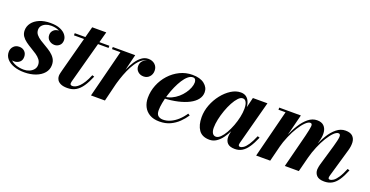

<svg xmlns="http://www.w3.org/2000/svg" viewBox="-28 -1109 3216 1668"><g transform="rotate(20 1580.0 -275.0)"><path d="M194.5 10Q141 10 99.2 -4.8Q57.5 -19.5 33.2 -47Q9 -74.5 9 -111.5Q9 -141.5 28.8 -163Q48.5 -184.5 81.5 -184.5Q111.5 -184.5 131 -165.8Q150.5 -147 150.5 -115.5Q150.5 -83 129.5 -66.2Q108.5 -49.5 80 -49.5Q61 -49.5 45 -57.8Q29 -66 19.5 -80Q10 -94 10 -111.5H37Q37 -80 56.8 -57.2Q76.5 -34.5 110 -22.5Q143.5 -10.5 184 -10.5Q210.5 -10.5 234.2 -20.5Q258 -30.5 273 -48.8Q288 -67 288 -92Q288 -118.5 272.8 -138.8Q257.5 -159 233.2 -175.5Q209 -192 181.5 -208Q154 -224 129.8 -241.8Q105.5 -259.5 90.2 -282Q75 -304.5 75 -334.5Q75 -373 98.5 -404Q122 -435 164.8 -453.2Q207.5 -471.5 265.5 -471.5Q322 -471.5 357.2 -456Q392.5 -440.5 409.2 -417.2Q426 -394 426 -370.5Q426 -338 406 -320.8Q386 -303.5 361 -303.5Q333 -303.5 311 -321.5Q289 -339.5 289 -371.5Q289 -397 307.5 -415.2Q326 -433.5 356 -433.5Q382.5 -433.5 403.8 -416Q425 -398.5 425 -370.5H401.5Q401.5 -390.5 386.5 -409Q371.5 -427.5 344 -439.2Q316.5 -451 278 -451Q251 -451 229.5 -442Q208 -433 195.2 -417Q182.5 -401 182.5 -379.5Q182.5 -354 198.2 -335Q214 -316 238.8 -300Q263.5 -284 291.5 -268.2Q319.5 -252.5 344.5 -233.8Q369.5 -215 385.2 -190.5Q401 -166 401 -132Q401 -89 373.8 -57Q346.5 -25 299.8 -7.5Q253 10 194.5 10Z M593.5 10Q555 10 532.2 -0.8Q509.5 -11.5 499.5 -28.2Q489.5 -45 489.5 -63.5Q489.5 -75 493.2 -91.2Q497 -107.5 501 -122.5L617.5 -560H747.5L613 -64Q611.5 -58.5 610 -52Q608.5 -45.5 608.5 -38.5Q608.5 -21.5 630 -21.5Q643.5 -21.5 659.2 -29.2Q675 -37 692 -54Q709 -71 726.5 -99.2Q744 -127.5 761 -169L780.5 -163Q756.5 -105.5 730.2 -67Q704 -28.5 671 -9.2Q638 10 593.5 10ZM492.5 -440V-460H812.5V-440Z M810 0 922 -440.5H844V-460H1051.5L939 0ZM962 -143Q971 -183.5 984.8 -228.5Q998.5 -273.5 1017.2 -316.2Q1036 -359 1059.2 -393.8Q1082.5 -428.5 1110.2 -449Q1138 -469.5 1170.5 -469.5Q1208.5 -469.5 1232.5 -447.5Q1256.5 -425.5 1256.5 -390Q1256.5 -356.5 1235.5 -333.8Q1214.5 -311 1181.5 -311Q1150 -311 1128.8 -330.5Q1107.5 -350 1107.5 -381Q1107.5 -412.5 1128.5 -432.2Q1149.5 -452 1182.5 -452Q1214 -452 1234.8 -436Q1255.5 -420 1255.5 -390L1236 -390.5Q1236 -418 1218.2 -434.2Q1200.5 -450.5 1170 -450.5Q1140.5 -450.5 1115 -430.2Q1089.5 -410 1067.5 -376.5Q1045.5 -343 1027.5 -302.2Q1009.5 -261.5 996 -220Q982.5 -178.5 973.5 -143Z M1444.5 10Q1390 10 1353.8 -11.2Q1317.5 -32.5 1299.2 -68.8Q1281 -105 1281 -150Q1281 -211.5 1304 -269Q1327 -326.5 1368 -371.8Q1409 -417 1463 -443.5Q1517 -470 1579 -470Q1650 -470 1689.5 -439Q1729 -408 1729 -363Q1729 -326.5 1706.2 -296.8Q1683.5 -267 1641.2 -245Q1599 -223 1540.5 -209.5Q1482 -196 1410 -192.5V-208Q1445.5 -210.5 1477 -225Q1508.5 -239.5 1534.5 -262Q1560.5 -284.5 1579.2 -311Q1598 -337.5 1608.5 -364.2Q1619 -391 1619 -413.5Q1619 -429 1612.2 -440Q1605.5 -451 1589 -451Q1567 -451 1544.8 -432.2Q1522.5 -413.5 1502.2 -381.8Q1482 -350 1464.5 -311Q1447 -272 1434 -230.2Q1421 -188.5 1413.8 -149.8Q1406.5 -111 1406.5 -81Q1406.5 -44.5 1424 -30.2Q1441.5 -16 1469 -16Q1502.5 -16 1536.8 -31.2Q1571 -46.5 1602 -74.5Q1633 -102.5 1658 -140.5L1675.5 -129.5Q1652 -94 1619.5 -62.2Q1587 -30.5 1543.8 -10.2Q1500.5 10 1444.5 10Z M1908 10Q1839.5 10 1808.5 -34.2Q1777.5 -78.5 1777.5 -152.5Q1777.5 -210 1799 -266.2Q1820.5 -322.5 1856.8 -368.5Q1893 -414.5 1937 -442.2Q1981 -470 2026 -470Q2057.5 -470 2077.8 -454.2Q2098 -438.5 2108 -410.2Q2118 -382 2118 -344.5Q2118 -319.5 2111.8 -283.8Q2105.5 -248 2093.5 -208Q2081.5 -168 2063.5 -129.5Q2045.5 -91 2022.2 -59.5Q1999 -28 1970.5 -9Q1942 10 1908 10ZM1951.5 -34Q1971.5 -34 1992.8 -54.5Q2014 -75 2033.5 -109.2Q2053 -143.5 2068.8 -185Q2084.5 -226.5 2093.5 -268.8Q2102.5 -311 2102.5 -347.5Q2102.5 -372 2097.8 -390Q2093 -408 2083.2 -417.8Q2073.5 -427.5 2058 -427.5Q2038.5 -427.5 2017.5 -405.2Q1996.5 -383 1977 -346.8Q1957.5 -310.5 1942 -267.2Q1926.5 -224 1917.2 -180.5Q1908 -137 1908 -102Q1908 -70 1919.2 -52Q1930.5 -34 1951.5 -34ZM2142 10Q2096 10 2074.5 -11.2Q2053 -32.5 2053 -69Q2053 -78.5 2053.8 -85.5Q2054.5 -92.5 2055.5 -97.5L2070.5 -175L2096.5 -254.5L2110.5 -340.5L2139.5 -460H2274L2166 -54Q2164 -46 2164 -38.5Q2164 -32 2167.5 -27.5Q2171 -23 2179 -23Q2194 -23 2211.5 -35.5Q2229 -48 2249.2 -78.2Q2269.5 -108.5 2292.5 -162.5L2312 -156Q2287.5 -98.5 2262.5 -61.8Q2237.5 -25 2208.2 -7.5Q2179 10 2142 10Z M2968.5 10Q2920 10 2898.5 -12Q2877 -34 2877 -68Q2877 -79 2879.8 -91.8Q2882.5 -104.5 2885 -114.5L2941.5 -308Q2959.5 -370 2961.5 -398.5Q2963.5 -427 2943.5 -427Q2924.5 -427 2900.2 -403Q2876 -379 2850.5 -337.5Q2825 -296 2802.8 -243.2Q2780.5 -190.5 2765.5 -133H2753.5Q2768.5 -190.5 2791 -249.8Q2813.5 -309 2843.8 -358.8Q2874 -408.5 2911.5 -439Q2949 -469.5 2994 -469.5Q3038.5 -469.5 3060 -448.8Q3081.5 -428 3083.8 -394Q3086 -360 3074.5 -319.5L2999 -58.5Q2997.5 -53 2996.2 -46.8Q2995 -40.5 2995 -35.5Q2995 -29.5 2998.5 -25.8Q3002 -22 3009 -22Q3024 -22 3042 -34.2Q3060 -46.5 3080.8 -77.2Q3101.5 -108 3124 -162.5L3143 -156Q3118.5 -95.5 3093.5 -59.2Q3068.5 -23 3038.2 -6.5Q3008 10 2968.5 10ZM2337 0 2448.5 -440.5H2383V-460H2583L2467 0ZM2602 0 2680.5 -308Q2696 -371 2699.2 -399.8Q2702.5 -428.5 2682.5 -428.5Q2663.5 -428.5 2638.5 -404.2Q2613.5 -380 2587.2 -338.2Q2561 -296.5 2538 -243.5Q2515 -190.5 2500 -133H2488Q2503 -190 2526.8 -249Q2550.5 -308 2581.5 -358Q2612.5 -408 2650.2 -438.8Q2688 -469.5 2731.5 -469.5Q2772 -469.5 2793.5 -448.8Q2815 -428 2819.5 -394Q2824 -360 2813.5 -319.5L2731.5 0Z"/></g></svg>

Font: Bodoni Moda
Style: Bold Italic
Weight: 700
Italic angle: -13°
Version: Version 2.004